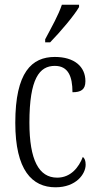

<svg xmlns="http://www.w3.org/2000/svg" viewBox="-20 -786 414 816"><path d="M172 -619V-606H193C237 -651 296 -721 316 -756V-766H243C228 -721 201 -674 172 -619ZM216 10C304 10 344 -47 344 -86C344 -103 340 -113 332 -119C315 -75 281 -31 223 -31C145 -31 105 -106 105 -265C105 -453 148 -506 213 -506C270 -506 288 -461 288 -394C324 -394 343 -405 343 -441C343 -503 296 -544 213 -544C115 -544 45 -479 45 -264C45 -63 116 10 216 10Z"/></svg>

Font: Noto Serif Armenian ExtraCondensed Light
Style: Regular
Weight: 300
Width: 2
Designer: Monotype Design Team
Foundry: Monotype Imaging Inc.
Version: Version 2.008